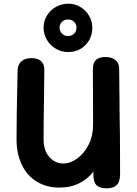

<svg xmlns="http://www.w3.org/2000/svg" viewBox="-20 -1020 744 1044"><path d="M633 -74Q633 -32 615 -14Q597 4 560 4Q523 4 505.5 -12.5Q488 -29 488 -67V-87Q460 -49 412.5 -24.5Q365 0 303 0Q232 0 179 -33Q126 -66 98 -125.5Q70 -185 70 -262Q70 -386 75 -606L76 -641Q77 -669 96.5 -686.5Q116 -704 151 -704Q185 -704 203 -688Q221 -672 221 -641Q221 -574 219 -466Q217 -350 217 -262Q217 -201 248.5 -166Q280 -131 324 -131Q363 -131 400.5 -158.5Q438 -186 462 -233.5Q486 -281 486 -338V-406Q485 -462 485 -646Q485 -710 553 -710Q588 -710 608 -693.5Q628 -677 628 -646Q628 -587 630 -457V-428Q633 -296 633 -74ZM217 -870Q217 -905 235 -935Q253 -965 284 -982.5Q315 -1000 352 -1000Q388 -1000 418 -981.5Q448 -963 465 -933Q482 -903 482 -870Q482 -813 444.5 -775Q407 -737 350 -737Q314 -737 283.5 -755Q253 -773 235 -803.5Q217 -834 217 -870ZM396 -871Q396 -888 383 -901Q370 -914 350 -914Q331 -914 317.5 -901.5Q304 -889 304 -871Q304 -851 317 -837.5Q330 -824 350 -824Q370 -824 383 -837Q396 -850 396 -871Z"/></svg>

Font: Mali
Style: Bold
Weight: 700
Designer: Kitiyaporn Chalermlarp | Katatrad Aksorn Co.,Ltd.
Foundry: Cadson Demak Co.,Ltd.
Version: Version 1.000; ttfautohint (v1.6)